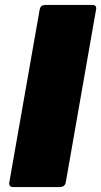

<svg xmlns="http://www.w3.org/2000/svg" viewBox="-20 -754 408 774"><path d="M224 0H32Q17 0 17 -16L140 -716Q143 -733 161 -734H353Q368 -734 368 -720Q368 -717 245 -18Q242 -2 224 0Z"/></svg>

Font: YamahaIndonesia935. App Black
Style: Italic
Weight: 900
Italic angle: -10°
Designer: Dalton Maag Ltd
Foundry: Dalton Maag Ltd
Version: Version 1.002; January 01, 2024; Regular/Italic